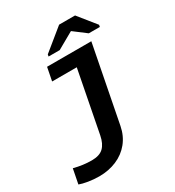

<svg xmlns="http://www.w3.org/2000/svg" viewBox="-245 -836 1061 1167"><g transform="rotate(-30 285.0 -252.5)"><path d="M106 207.5Q67.4 207.5 29.1 201.2Q-9.3 194.8 -30.3 186.5L-10.3 84Q53.2 100.6 114.7 100.6Q168.9 100.6 196.3 74.2Q223.6 47.9 233.9 -4.9L317.4 -435.5H144.5L162.6 -528.3H473.1L369.1 6.3Q356.9 69.3 320.1 114.7Q283.2 160.2 227.5 183.8Q171.9 207.5 106 207.5ZM564 -591.3 561.5 -577.6H483.9L397.5 -643.1H395.5L279.8 -577.6H201.7L204.1 -591.3L354 -713.4H465.8Z"/></g></svg>

Font: Cousine
Style: Bold Italic
Weight: 700
Italic angle: -12°
Monospace: yes
Designer: Steve Matteson
Foundry: Ascender Corporation
Version: Version 1.20